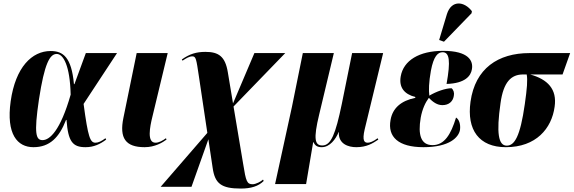

<svg xmlns="http://www.w3.org/2000/svg" viewBox="-20 -844 3328 1114"><path d="M174 10C269 10 324 -47 363 -148H366C375 -23 401 10 476 10C525 10 561 -8 596 -34L592 -42C569 -25 551 -16 534 -16C503 -16 491 -47 465 -241L659 -536H478L412 -356H409C395 -512 346 -548 274 -548C165 -548 70 -454 42 -257C15 -65 81 10 174 10ZM227 -31C189 -31 176 -65 206 -267C238 -476 269 -531 309 -531C347 -531 386 -464 390 -295C330 -85 268 -31 227 -31Z M819 10C879 10 923 -17 946 -34L943 -42C923 -28 903 -16 882 -16C831 -16 850 -109 864 -166L953 -536H773L696 -160C672 -43 708 10 819 10Z M1377 250C1436 250 1479 237 1510 206L1506 198C1495 209 1464 225 1446 225C1413 225 1407 209 1391 108L1335 -226L1635 -536H1456L1332 -244L1302 -424C1287 -517 1248 -543 1172 -543C1119 -543 1080 -531 1035 -499L1039 -492C1059 -505 1077 -517 1096 -517C1117 -517 1119 -502 1134 -401L1183 -73L912 240H1091L1189 -36L1214 131C1227 221 1264 250 1377 250Z M1576 224H1756L1797 -19H1799C1808 1 1821 10 1847 10C1893 10 1928 -36 1945 -78H1946C1942 -8 2002 10 2047 10C2108 10 2142 -12 2175 -34L2171 -42C2146 -23 2126 -16 2114 -16C2095 -16 2080 -25 2096 -94L2203 -536H2023L1963 -240C1927 -67 1901 0 1850 0C1807 0 1797 -36 1832 -180L1917 -536H1737L1674 -225Z M2556 -602 2716 -767 2718 -779C2675 -836 2600 -847 2573 -762L2528 -612ZM2437 10C2589 10 2642 -48 2649 -91C2653 -123 2644 -151 2626 -162C2596 -63 2558 -2 2490 -2C2422 -2 2404 -61 2421 -161C2430 -211 2448 -249 2468 -276C2493 -251 2517 -234 2547 -234C2585 -234 2608 -256 2613 -287C2617 -305 2612 -322 2600 -332C2565 -332 2511 -313 2471 -289C2467 -320 2468 -366 2480 -433C2496 -519 2521 -541 2548 -541C2588 -541 2595 -491 2571 -357C2679 -360 2712 -404 2718 -442C2727 -491 2699 -549 2551 -549C2412 -549 2321 -493 2305 -401C2294 -338 2324 -298 2390 -281L2389 -276C2309 -260 2258 -218 2246 -148C2228 -50 2291 10 2437 10Z M2915 10C3090 10 3181 -98 3198 -225C3213 -327 3157 -384 3056 -412H3244L3288 -536H3052C2870 -536 2737 -447 2710 -254C2687 -90 2760 10 2915 10ZM2920 1C2872 1 2859 -71 2884 -245C2901 -369 2946 -412 3015 -412H3036C3042 -380 3038 -331 3025 -240C2998 -50 2965 1 2920 1Z"/></svg>

Font: Noto Serif Display Condensed Black
Style: Italic
Weight: 900
Width: 3
Italic angle: -12°
Designer: Monotype Design Team
Foundry: Monotype Imaging Inc.
Version: Version 2.009